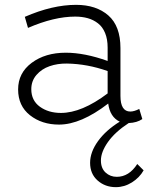

<svg xmlns="http://www.w3.org/2000/svg" viewBox="-20 -504 630 797"><path d="M549.8 176.8 576.2 203.1Q559.1 233.4 527.6 253.2Q496.1 272.9 460.9 272.9Q416.5 272.9 385.3 245.4Q354 217.8 354 171.9Q354 127.4 386.7 82Q419.4 36.6 477.1 1Q436.5 -18.1 429.2 -74.2Q315.9 13.2 225.1 13.2Q153.8 13.2 104.5 -25.6Q55.2 -64.5 55.2 -132.8Q55.2 -201.2 111.6 -243.2Q168 -285.2 252.9 -285.2Q331.1 -285.2 426.8 -251V-306.2Q426.8 -341.3 416.3 -366.9Q405.8 -392.6 386.7 -407.2Q367.7 -421.9 344.2 -428.5Q320.8 -435.1 292 -435.1Q204.6 -435.1 96.2 -388.2L83 -434.1Q197.3 -483.9 295.9 -483.9Q379.4 -483.9 429.7 -439.9Q480 -396 480 -304.2V-106Q480 -41 521 -41Q536.6 -41 558.1 -51.8L570.8 -9.8Q548.8 5.4 514.2 6.8Q457.5 43.9 428.2 85.4Q398.9 127 398.9 162.1Q398.9 194.3 418.2 212.2Q437.5 230 464.8 230Q515.6 230 549.8 176.8ZM109.9 -133.8Q109.9 -86.9 145.5 -61Q181.2 -35.2 232.9 -35.2Q319.3 -35.2 426.8 -116.2V-209Q342.8 -238.8 257.8 -240.2Q218.8 -240.7 185.8 -229.2Q152.8 -217.8 131.3 -192.9Q109.9 -168 109.9 -133.8Z"/></svg>

Font: BioRhyme Light
Style: Regular
Weight: 300
Designer: Aoife Mooney
Foundry: Aoife Mooney Type
Version: Version 1.500;PS 001.500;hotconv 1.0.88;makeotf.lib2.5.64775